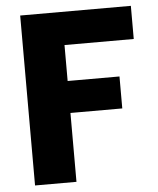

<svg xmlns="http://www.w3.org/2000/svg" viewBox="-51 -746 649 790"><g transform="rotate(-5 273.5 -351.0)"><path d="M61.8 0V-701.9H518.9V-565H232.9V-416.5H447V-284.5H232.9V0Z"/></g></svg>

Font: Poppins Variable
Style: Regular
Weight: 100
Designer: Jonny Pinhorn
Foundry: Indian Type Foundry
Version: Version 6.000